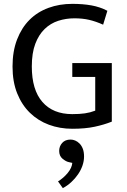

<svg xmlns="http://www.w3.org/2000/svg" viewBox="-20 -659 658 996"><path d="M355 -639Q410 -639 454.5 -631Q499 -623 537 -603L515 -531Q477 -548 442.5 -556Q408 -564 366 -564Q322 -564 282 -551Q242 -538 211.5 -508.5Q181 -479 163 -431.5Q145 -384 145 -314Q145 -193 200 -130Q255 -67 355 -67Q393 -67 420.5 -71Q448 -75 474 -85V-260H355V-332H560V-28Q520 -12 471 -1.5Q422 9 355 9Q290 9 233.5 -12Q177 -33 135 -74Q93 -115 69 -175Q45 -235 45 -314Q45 -393 68.5 -454Q92 -515 133 -556Q174 -597 231 -618Q288 -639 355 -639ZM337 182Q322 179 304.5 164.5Q287 150 287 124Q287 100 302.5 82.5Q318 65 346 65Q358 65 370 70Q382 75 392.5 85.5Q403 96 409.5 112.5Q416 129 416 153Q416 176 408 199.5Q400 223 385 245Q370 267 350 285.5Q330 304 306 317L281 282Q309 265 331 238.5Q353 212 355 186Z"/></svg>

Font: Mukta Vaani
Style: Regular
Weight: 400
Designer: Noopur Datye, Girish Dalvi, Yashodeep Gholap, Pallavi Karambelkar
Foundry: Ek Type
Version: Version 2.538;PS 1.000;hotconv 16.6.51;makeotf.lib2.5.65220;